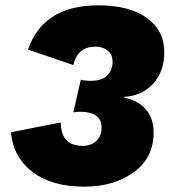

<svg xmlns="http://www.w3.org/2000/svg" viewBox="-20 -690 640 720"><path d="M296 10Q174 10 101.5 -45.5Q29 -101 21 -194L208 -231Q208 -143 291 -143Q322 -143 341.5 -162Q361 -181 361 -211Q361 -271 279 -271Q273 -271 255 -269L283 -391Q296 -387 322 -387Q361 -387 381.5 -406.5Q402 -426 402 -458Q402 -486 384 -500.5Q366 -515 337 -515Q271 -515 255 -446L85 -504Q142 -670 348 -670Q465 -670 530.5 -623Q596 -576 596 -494Q596 -423 555 -377Q514 -331 447 -327L446 -323Q493 -316 524.5 -282.5Q556 -249 556 -193Q556 -98 481.5 -44Q407 10 296 10Z"/></svg>

Font: Elaine Sans ExtraBold
Style: Italic
Weight: 800
Italic angle: -13°
Designer: Wei Huang
Foundry: Wei Huang
Version: Version 2.001;December 24, 2019;FontCreator 12.0.0.2547 64-b